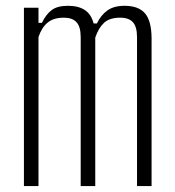

<svg xmlns="http://www.w3.org/2000/svg" viewBox="-20 -626 588 646"><path d="M60.5 0V-600H109.5V-549H121Q134.5 -577.5 153.8 -592Q173 -606.5 208.5 -606.5Q244 -606.5 265.5 -592.2Q287 -578 295 -547H306Q319.5 -575.5 341.5 -591Q363.5 -606.5 399 -606.5Q446 -606.5 467.8 -581.2Q489.5 -556 490 -498V0H441V-501Q441 -536 427.2 -551.2Q413.5 -566.5 384.5 -566.5Q348.5 -566.5 330 -549.2Q311.5 -532 300.5 -499.5V0H251.5V-501Q251.5 -536 237.5 -551.2Q223.5 -566.5 195 -566.5Q160 -566.5 140 -549.8Q120 -533 109.5 -501.5V0Z"/></svg>

Font: Big Shoulders Text ExtraLight
Style: Regular
Weight: 250
Version: Version 2.002